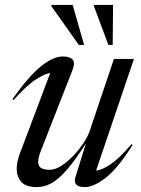

<svg xmlns="http://www.w3.org/2000/svg" viewBox="-20 -752 574 782"><path d="M287.5 -31.5 330 -168Q286.5 -100 253 -61.2Q219.5 -22.5 190.2 -6.2Q161 10 130.5 10Q85 10 66.5 -11.5Q48 -33 48 -64Q48 -78.5 51.5 -94.8Q55 -111 61 -127L184.5 -454.5Q164 -452.5 126.8 -428.8Q89.5 -405 35 -344.5L30.5 -348Q96 -440.5 146 -481.2Q196 -522 235.5 -522Q265 -522 276 -509.2Q287 -496.5 275 -466L147.5 -140.5Q135.5 -110.5 135.5 -93Q135.5 -75 147.5 -67.8Q159.5 -60.5 182.5 -60.5Q204.5 -60.5 229.5 -76.5Q254.5 -92.5 278.2 -117.2Q302 -142 319.8 -169Q337.5 -196 345 -217.5L444 -512H525.5L371.5 -57.5Q394 -58.5 430.8 -83.2Q467.5 -108 515.5 -165L520 -161.5Q459 -65 410.2 -27.5Q361.5 10 325.5 10Q274.5 10 287.5 -31.5ZM322.5 -569H301L188.5 -728L190 -732H276ZM439 -569H421.5L362 -728L363 -732H440.5Z"/></svg>

Font: Newsreader 72pt
Style: Italic
Weight: 400
Italic angle: -17°
Designer: Hugues Gentile
Foundry: Production Type
Version: Version 1.003; ttfautohint (v1.8.3)